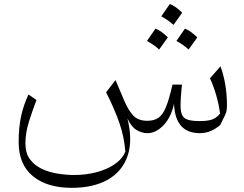

<svg xmlns="http://www.w3.org/2000/svg" viewBox="-20 -657 1214 955"><path d="M974.6 5.4Q851.1 5.4 845.7 -140.6Q830.6 -72.8 793 -33.7Q755.4 5.4 713.4 5.4Q685.5 5.4 658.9 -10.7Q632.3 -26.9 613.8 -67.9Q641.1 41.5 614.5 118.7Q587.9 195.8 516.4 236.6Q444.8 277.3 336.9 277.3Q214.4 277.3 143.6 219.2Q72.8 161.1 72.8 49.8Q72.8 -22 84.7 -77.9Q96.7 -133.8 121.6 -187L161.6 -159.7Q142.6 -110.8 124.5 -53.5Q106.4 3.9 106.4 56.6Q106.4 104.5 128.9 135Q151.4 165.5 187.5 182.6Q223.6 199.7 266.6 206.5Q309.6 213.4 350.6 213.4Q405.8 213.4 457.8 200.2Q509.8 187 548.8 160.9Q587.9 134.8 603.5 97.2Q597.7 24.4 574.5 -43.5Q551.3 -111.3 507.8 -198.2L554.7 -258.8L596.7 -159.2Q616.7 -111.3 641.4 -83.7Q666 -56.2 712.9 -56.2Q746.6 -56.2 768.3 -71.3Q790 -86.4 805.9 -125.5Q821.8 -164.6 837.9 -236.3H885.3Q883.8 -225.6 882.1 -206.3Q880.4 -187 879.2 -166.7Q877.9 -146.5 877.9 -132.8Q877.9 -86.4 897 -70.6Q916 -54.7 972.2 -54.7Q1014.2 -54.7 1036.1 -63Q1058.1 -71.3 1074.7 -92.3Q1067.9 -140.6 1055.2 -184.3Q1042.5 -228 1024.4 -267.6L1076.7 -327.1Q1108.9 -238.8 1108.9 -132.8Q1108.9 -118.2 1107.2 -107.9Q1105.5 -97.7 1098.4 -82Q1091.3 -66.4 1075.2 -35.2Q1028.3 5.4 974.6 5.4ZM857.4 -453.1Q861.8 -459 899.9 -514.6Q925.3 -505.4 961.4 -471.2Q951.2 -456.5 940.2 -441.4Q929.2 -426.3 918 -410.6Q889.6 -437 857.4 -453.1ZM771.5 -410.6Q745.6 -434.6 710.9 -453.1Q732.9 -484.9 753.4 -514.6Q780.8 -504.4 814.9 -471.2Q800.3 -450.2 771.5 -410.6ZM782.2 -575.7Q787.1 -582.5 824.7 -637.2Q854.5 -625.5 886.2 -593.8Q875.5 -578.6 865.5 -564.5Q855.5 -550.3 842.8 -533.2Q816.9 -557.1 782.2 -575.7Z"/></svg>

Font: Pinar DS1-Light
Style: Regular
Weight: 300
Designer: Amin Abedi
Version: Version 2.000